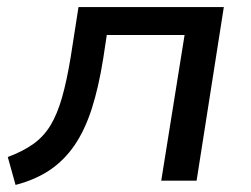

<svg xmlns="http://www.w3.org/2000/svg" viewBox="-20 -511 709 543"><path d="M24 12 2 -67Q43 -82 73 -103Q103 -124 122.5 -156Q142 -188 155.5 -235.5Q169 -283 180 -350L202 -491H613L536 0H436L502 -412H282L272 -346Q259 -264 239.5 -203.5Q220 -143 191 -100.5Q162 -58 121.5 -30.5Q81 -3 24 12Z"/></svg>

Font: Nunito Sans 10pt SemiExpanded Medium
Style: Italic
Weight: 500
Width: 6
Italic angle: -9°
Designer: Vernon Adams
Foundry: Vernon Adams
Version: Version 3.101;gftools[0.9.27]